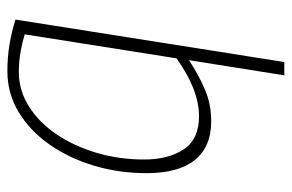

<svg xmlns="http://www.w3.org/2000/svg" viewBox="-155 -625 790 520"><g transform="rotate(90 240.0 -365.0)"><path d="M184 -740 143 -482Q183 -508 222.5 -525Q262 -542 308 -542Q378 -542 413.5 -497.5Q449 -453 449 -367Q449 -292 428.5 -224Q408 -156 371 -103.5Q334 -51 283.5 -20.5Q233 10 173 10Q134 10 99 4Q64 -2 33 -12L148 -740ZM295 -509Q223 -509 138 -448L73 -37Q92 -31 118.5 -26Q145 -21 175 -21Q225 -21 268.5 -48.5Q312 -76 344 -123.5Q376 -171 394 -232Q412 -293 412 -360Q412 -426 384.5 -467.5Q357 -509 295 -509Z"/></g></svg>

Font: Georama ExtraLight
Style: Italic
Weight: 200
Italic angle: -9°
Designer: Jean-Baptiste Levee
Foundry: Production Type
Version: Version 1.000